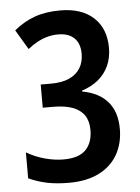

<svg xmlns="http://www.w3.org/2000/svg" viewBox="-53 -766 596 817"><g transform="rotate(-5 245.5 -357.0)"><path d="M428 -547Q428 -505 412.5 -471Q397 -437 368 -413Q339 -389 298 -376V-372Q370 -359 407 -315.5Q444 -272 444 -200Q444 -138 417 -90.5Q390 -43 337.5 -16.5Q285 10 208 10Q158 10 117.5 2Q77 -6 37 -24V-135Q74 -113 115.5 -102Q157 -91 194 -91Q260 -91 289.5 -121.5Q319 -152 319 -206Q319 -244 302.5 -268.5Q286 -293 253 -305.5Q220 -318 168 -318H125V-417H170Q216 -417 247 -431Q278 -445 294 -471Q310 -497 310 -532Q310 -576 286 -599.5Q262 -623 217 -623Q192 -623 169.5 -616.5Q147 -610 127 -599Q107 -588 87 -572L37 -656Q78 -690 125 -707Q172 -724 235 -724Q326 -724 377 -677Q428 -630 428 -547Z"/></g></svg>

Font: Noto Sans Khmer Condensed SemiBold
Style: Regular
Weight: 600
Width: 3
Designer: Danh Hong and the Monotype Design Team
Foundry: Monotype Imaging Inc.
Version: Version 2.004